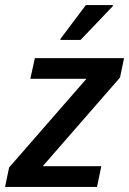

<svg xmlns="http://www.w3.org/2000/svg" viewBox="-34 -740 511 760"><path d="M-14 0 2 -77 308 -428H86L104 -510H457L441 -433L135 -82H367L350 0ZM205 -582 206 -587 306 -720H413L412 -715L285 -582Z"/></svg>

Font: Saira SemiCondensed Medium
Style: Italic
Weight: 500
Width: 4
Italic angle: -12°
Designer: Hector Gatti with collaboration of the Omnibus-Type team
Foundry: Omnibus-Type
Version: Version 1.101